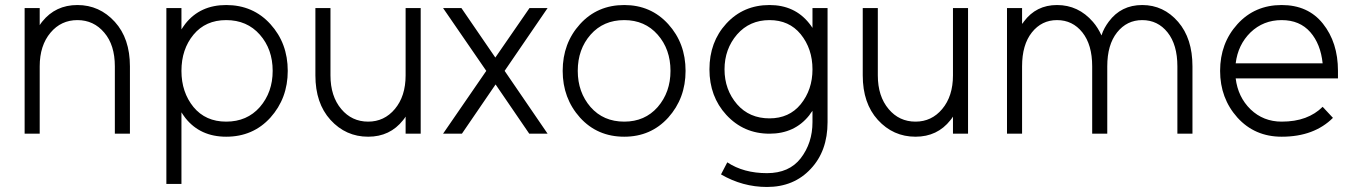

<svg xmlns="http://www.w3.org/2000/svg" viewBox="-20 -532 5381 764"><path d="M497 0V-268Q497 -379 437 -445Q376 -512 288 -512Q201 -512 148 -446Q146 -443 143 -439.5Q140 -436 138 -432V-500H78V0H138V-268Q138 -351 181 -402Q223 -452 288 -452Q353 -452 395 -402Q437 -353 437 -268V0Z M702 -500V-415Q706 -421 710 -427Q714 -433 718 -438Q777 -512 880 -512Q987 -512 1056 -436Q1125 -360 1125 -250Q1125 -141 1056 -64Q987 12 880 12Q777 12 718 -62Q714 -67 710 -73Q706 -79 702 -85V200H642V-500ZM880 -48Q963 -48 1014 -106Q1065 -165 1065 -250Q1065 -336 1014 -394Q963 -452 880 -452Q798 -452 750 -394Q702 -336 702 -250Q702 -165 750 -106Q798 -48 880 -48Z M1235 -500V-232Q1235 -121 1295 -55Q1356 12 1445 12Q1532 12 1584 -54Q1586 -57 1589 -60.5Q1592 -64 1594 -68V0H1654V-500H1594V-232Q1594 -149 1551 -98Q1509 -48 1445 -48Q1380 -48 1338 -98Q1295 -149 1295 -232V-500Z M1952 -196 2086 0H2159L1988 -250L2159 -500H2087L1951 -303L1816 -500H1743L1915 -250L1743 0H1818Z M2464 -512Q2357 -512 2288 -436Q2219 -360 2219 -250Q2219 -141 2288 -64Q2357 12 2464 12Q2570 12 2639 -64Q2708 -141 2708 -250Q2708 -360 2639 -436Q2570 -512 2464 -512ZM2464 -452Q2546 -452 2597 -394Q2648 -336 2648 -250Q2648 -165 2597 -106Q2546 -48 2464 -48Q2381 -48 2330 -106Q2279 -165 2279 -250Q2279 -336 2330 -394Q2381 -452 2464 -452Z M3042 -452Q3120 -452 3166 -396Q3213 -338 3213 -256Q3213 -175 3166 -117Q3120 -61 3042 -61Q2962 -61 2913 -117Q2863 -175 2863 -256Q2863 -337 2913 -395Q2963 -452 3042 -452ZM3042 -512Q2938 -512 2870 -438Q2803 -365 2803 -256Q2803 -148 2870 -75Q2939 0 3042 0Q3142 0 3200 -73Q3203 -78 3206.5 -82.5Q3210 -87 3213 -91V-46Q3213 37 3166 98Q3120 157 3032 157Q2939 157 2874 114L2849 162Q2935 212 3032 212Q3139 212 3206 140Q3273 69 3273 -46V-500H3213V-421Q3210 -426 3206.5 -430.5Q3203 -435 3200 -439Q3142 -512 3042 -512Z M3413 -500V-232Q3413 -121 3473 -55Q3534 12 3623 12Q3710 12 3762 -54Q3764 -57 3767 -60.5Q3770 -64 3772 -68V0H3832V-500H3772V-232Q3772 -149 3729 -98Q3687 -48 3623 -48Q3558 -48 3516 -98Q3473 -149 3473 -232V-500Z M4725 0V-268Q4725 -379 4668 -445Q4610 -512 4525 -512Q4441 -512 4392 -446Q4383 -434 4375.5 -420.5Q4368 -407 4363 -391Q4349 -422 4329 -445Q4271 -512 4186 -512Q4103 -512 4054 -446Q4053 -444 4051 -441.5Q4049 -439 4047 -437V-500H3987V0H4047V-268Q4047 -354 4086 -403Q4125 -452 4186 -452Q4248 -452 4287 -403Q4326 -354 4326 -268V0H4386V-268Q4386 -354 4425 -403Q4464 -452 4525 -452Q4587 -452 4626 -403Q4665 -354 4665 -268V0Z M5304 -220V-250Q5304 -363 5244 -438Q5185 -512 5080 -512Q4973 -512 4904 -436Q4835 -360 4835 -250Q4835 -141 4904 -64Q4973 12 5080 12Q5145 12 5196 -7Q5247 -26 5284 -63L5243 -107Q5214 -78 5173.5 -63Q5133 -48 5080 -48Q5007 -48 4956 -97Q4906 -146 4897 -220ZM5080 -452Q5152 -452 5194 -404Q5235 -357 5243 -280H4897Q4906 -354 4956 -403Q5007 -452 5080 -452Z"/></svg>

Font: Unageo Variable
Style: Regular
Weight: 300
Designer: Richard Sepsi
Foundry: Richard Sepsi
Version: Version 2.200